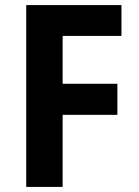

<svg xmlns="http://www.w3.org/2000/svg" viewBox="-20 -734 546 754"><path d="M226 0H83V-714H457V-593H226V-405H441V-283H226Z"/></svg>

Font: Noto Sans Gurmukhi UI SemiCondensed
Style: Bold
Weight: 700
Width: 4
Designer: Jelle Bosma - Monotype Design Team
Foundry: Monotype Imaging Inc.
Version: Version 2.004; ttfautohint (v1.8.4.7-5d5b)